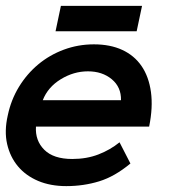

<svg xmlns="http://www.w3.org/2000/svg" viewBox="-36 -615 602 646"><path d="M85 -189Q82 -142.1 113 -111.1Q144 -80.1 207 -80.1Q255.9 -80.1 295.4 -95.5Q335 -110.8 366.2 -136.2L402.8 -64.9Q350.1 -21 297.6 -4.9Q245.1 11.2 187 11.2Q133.8 11.2 92.3 -6.3Q50.8 -23.9 24.4 -55.4Q-2 -86.9 -12 -130.4Q-22 -173.8 -9.8 -227.1Q1 -278.8 27.6 -322.5Q54.2 -366.2 92.5 -398.2Q130.9 -430.2 179 -448Q227.1 -465.8 279.8 -465.8Q335 -465.8 375.5 -447Q416 -428.2 440.4 -392.6Q464.8 -356.9 471.9 -305.4Q479 -253.9 465.8 -189ZM371.1 -277.8Q372.1 -321.8 340.1 -348.4Q308.1 -375 259.8 -375Q211.9 -375 168.5 -348.4Q125 -321.8 107.9 -277.8ZM423.8 -509.8H150.9L168.9 -595.2H441.9Z"/></svg>

Font: Anonymous Pro
Style: Bold Italic
Weight: 700
Italic angle: -12°
Monospace: yes
Designer: Mark Simonson
Version: Version 1.003